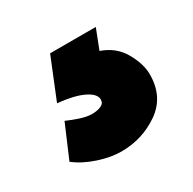

<svg xmlns="http://www.w3.org/2000/svg" viewBox="-75 -90 418 415"><g transform="rotate(-30 134.5 117.5)"><path d="M93 -13H207L188 36Q223 48 240 78Q257 108 257 134Q257 190 215 219Q173 248 121 248Q95 248 64.5 238Q34 228 12 211L47 129Q58 134 75.5 140Q93 146 106 146Q119 146 128.5 142Q138 138 138 128Q138 114 115.5 103Q93 92 52 88Z"/></g></svg>

Font: Palanquin Dark SemiBold
Style: Regular
Weight: 600
Designer: Pria Ravichandran
Version: Version 1.001